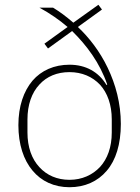

<svg xmlns="http://www.w3.org/2000/svg" viewBox="-20 -772 588 804"><path d="M407 -732 306 -659C353 -615 398 -557 431 -488C464 -419 486 -340 486 -253C486 -168 465 -101 427 -57C389 -12 335 12 271 12C207 12 153 -13 116 -58C79 -102 57 -167 57 -248C57 -327 79 -390 116 -434C153 -477 207 -501 271 -501C339 -501 393 -471 426 -416L429 -418C398 -509 343 -582 282 -642L181 -569L166 -589L263 -659C232 -686 188 -717 145 -740H202C230 -723 256 -704 287 -677L392 -752ZM271 -19C323 -19 367 -39 399 -73C430 -107 448 -156 448 -217V-272C448 -333 430 -383 399 -417C367 -451 323 -470 271 -470C219 -470 176 -452 145 -418C113 -384 95 -333 95 -272V-217C95 -156 113 -106 145 -72C176 -38 219 -19 271 -19Z"/></svg>

Font: Plexus Sans ExtraLight
Style: Regular
Weight: 250
Version: Version 2.001;PS 002.001;hotconv 1.0.70;makeotf.lib2.5.58329